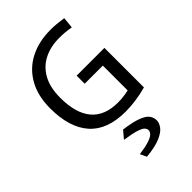

<svg xmlns="http://www.w3.org/2000/svg" viewBox="-280 -768 1174 1174"><g transform="rotate(-45 307.0 -181.0)"><path d="M499.1 -582.3Q467.5 -587.6 446.1 -589.5Q424.7 -591.3 399.2 -591.3Q323.4 -591.3 266 -562.1Q208.7 -532.9 176.6 -474.4Q144.5 -415.8 144.5 -328Q144.5 -193.9 202.1 -125.6Q259.6 -57.4 374.9 -57.4Q405.3 -57.4 438 -62.4Q470.8 -67.4 501.1 -77.1L467.9 -28.1V-313.8L513.7 -283H311.1V-352.6H551.4V-10.9Q503.8 2.1 458.6 8.5Q413.5 15 367.6 15Q209.6 15 132.4 -72.5Q55.2 -160 55.2 -325.1Q55.2 -432.8 98 -508.8Q140.7 -584.8 217.5 -624.5Q294.3 -664.3 396.9 -664.3Q422.4 -664.3 446.3 -662.2Q470.2 -660 506.2 -655ZM264.8 301.9 245.8 262.1V260.1Q303.6 252 333.9 241.6Q364.2 231.2 375.6 218.9Q387 206.5 387 194.4Q387 182.3 377.3 171.3Q367.6 160.4 336.3 149.9Q304.9 139.3 240.2 129.9V127.2L279.1 81Q356.1 91.4 396 106.9Q436 122.4 450.4 142.4Q464.8 162.4 464.8 187.4Q464.8 208.5 447.9 232.4Q431 256.2 387.7 275.1Q344.4 294.1 264.8 301.9Z"/></g></svg>

Font: Intel One Mono Light
Style: Regular
Weight: 300
Monospace: yes
Designer: Fred Shallcrass
Foundry: Frere-Jones Type LLC
Version: Version 1.004